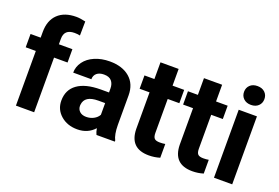

<svg xmlns="http://www.w3.org/2000/svg" viewBox="-102 -1076 2039 1402"><g transform="rotate(20 917.5 -375.0)"><path d="M92.8 0V-424.8H14.2V-528.3H92.8V-573.2Q92.8 -662.1 143.8 -711.2Q194.8 -760.3 286.6 -760.3Q315.9 -760.3 358.4 -750.5L356.9 -641.1Q339.4 -645.5 314 -645.5Q234.4 -645.5 234.4 -570.8V-528.3H339.4V-424.8H234.4V0Z M718.8 0Q709 -19 704.6 -47.4Q653.3 9.8 571.3 9.8Q493.7 9.8 442.6 -35.2Q391.6 -80.1 391.6 -148.4Q391.6 -232.4 453.9 -277.3Q516.1 -322.3 633.8 -322.8H698.7V-353Q698.7 -389.6 679.9 -411.6Q661.1 -433.6 620.6 -433.6Q585 -433.6 564.7 -416.5Q544.4 -399.4 544.4 -369.6H403.3Q403.3 -415.5 431.6 -454.6Q460 -493.7 511.7 -515.9Q563.5 -538.1 627.9 -538.1Q725.6 -538.1 783 -489Q840.3 -439.9 840.3 -351.1V-122.1Q840.8 -46.9 861.3 -8.3V0ZM602.1 -98.1Q633.3 -98.1 659.7 -112.1Q686 -126 698.7 -149.4V-240.2H646Q540 -240.2 533.2 -167L532.7 -158.7Q532.7 -132.3 551.3 -115.2Q569.8 -98.1 602.1 -98.1Z M1117.7 -658.2V-528.3H1208V-424.8H1117.7V-161.1Q1117.7 -131.8 1128.9 -119.1Q1140.1 -106.4 1171.9 -106.4Q1195.3 -106.4 1213.4 -109.9V-2.9Q1171.9 9.8 1127.9 9.8Q979.5 9.8 976.6 -140.1V-424.8H899.4V-528.3H976.6V-658.2Z M1455.6 -658.2V-528.3H1545.9V-424.8H1455.6V-161.1Q1455.6 -131.8 1466.8 -119.1Q1478 -106.4 1509.8 -106.4Q1533.2 -106.4 1551.3 -109.9V-2.9Q1509.8 9.8 1465.8 9.8Q1317.4 9.8 1314.5 -140.1V-424.8H1237.3V-528.3H1314.5V-658.2Z M1773.4 0H1631.8V-528.3H1773.4ZM1623.5 -665Q1623.5 -696.8 1644.8 -717.3Q1666 -737.8 1702.6 -737.8Q1738.8 -737.8 1760.3 -717.3Q1781.7 -696.8 1781.7 -665Q1781.7 -632.8 1760 -612.3Q1738.3 -591.8 1702.6 -591.8Q1667 -591.8 1645.3 -612.3Q1623.5 -632.8 1623.5 -665Z"/></g></svg>

Font: Robotiche
Style: Bold
Weight: 700
Designer: Google
Version: Version 2.001150; 2014